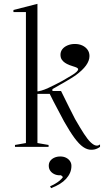

<svg xmlns="http://www.w3.org/2000/svg" viewBox="-20 -765 575 1000"><path d="M175 -20 233 -10V0H58V-10L115 -20V-702H50V-713L175 -745ZM165 -276V-288Q193 -289 230.5 -306.5Q268 -324 305 -344Q334 -361 352.5 -372Q371 -383 379 -391Q387 -399 387 -404Q387 -409 380 -412.5Q373 -416 362.5 -419Q352 -422 340.5 -426.5Q329 -431 318.5 -438Q308 -445 301.5 -455Q295 -465 295 -480Q295 -496 304.5 -508.5Q314 -521 331.5 -528.5Q349 -536 370 -536Q392 -536 409 -528Q426 -520 436 -506Q446 -492 446 -473Q446 -449 428 -424Q410 -399 373 -372Q354 -359 324 -341.5Q294 -324 253 -301V-291H298Q323 -240 341 -204Q359 -168 371 -145Q398 -98 417.5 -68Q437 -38 452.5 -23.5Q468 -9 480 -7Q486 -6 491 -7.5Q496 -9 501 -13V0Q494 5 486.5 8.5Q479 12 471.5 13.5Q464 15 455 15Q434 15 413 0.5Q392 -14 368 -46.5Q344 -79 314 -132Q297 -165 278 -200Q259 -235 239 -276ZM246 215 241 205Q255 199 268 191.5Q281 184 291.5 175Q302 166 308 157L298 148H291Q275 148 262 141.5Q249 135 241.5 124Q234 113 234 98Q234 83 242 72.5Q250 62 263.5 56Q277 50 294 50Q311 50 324 56.5Q337 63 344.5 74Q352 85 352 99Q352 118 345 134.5Q338 151 324.5 166Q311 181 291.5 193Q272 205 246 215Z"/></svg>

Font: Kalnia Light
Style: Regular
Weight: 300
Designer: Frida Medrano
Foundry: Frida Medrano
Version: Version 1.105